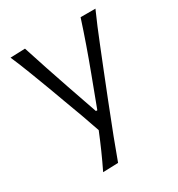

<svg xmlns="http://www.w3.org/2000/svg" viewBox="-172 -633 882 950"><g transform="rotate(-30 269.0 -158.5)"><path d="M140.3 203.1 227.3 200.2Q247.7 144.2 274 74.9Q300.3 5.6 339.7 -93.5L397.4 -238.9Q423.5 -303.9 442 -350.3Q460.5 -396.7 476.8 -435.7Q493.2 -474.6 511.9 -516.8H427.1Q405.5 -449.7 382.2 -383.5Q358.9 -317.2 333.4 -249.3L268.6 -76.8H260.7L201.1 -249Q177.4 -318.5 155.2 -384.6Q133.1 -450.6 111 -519.7L26.9 -516.8Q50.9 -461.3 73.1 -403.1Q95.4 -345 116.4 -289L150.8 -195.3Q169.5 -145.7 188.8 -92.7Q208 -39.7 225.4 11.9Q206 59.7 184.8 107.6Q163.6 155.5 140.3 203.1Z"/></g></svg>

Font: Pinar-VF-FD
Style: Regular
Weight: 300
Designer: Amin Abedi
Version: Version 3.0